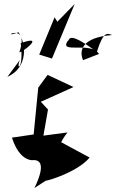

<svg xmlns="http://www.w3.org/2000/svg" viewBox="-20 -893 583 964"><path d="M216 10C173 29 364 -21 430 -102L276 -185C224 -29 327 -98 382 -72L246 -124C260 -64 358 -110 239 -113C264 -42 247 -141 319 -228L198 -212L221 -343L185 -382L349 -456L219 -517L172 -453L149 -218L40 -202C89 -47 184 -101 135 -88C184 -96 210 -67 153 51ZM254 -806 177 -619 241 -599 355 -873 268 -784ZM80 -592C57 -538 101 -541 84 -676C208 -721 100 -634 77 -630C134 -797 -39 -690 73 -731C110 -677 125 -556 17 -507ZM397 -591C375 -641 394 -706 543 -717C521 -724 501 -743 466 -632C315 -745 332 -690 319 -686C277 -621 438 -687 477 -622Z"/></svg>

Font: Asimov Silicon
Style: Regular
Weight: 400
Designer: Google
Version: Version 2.000980; 2014